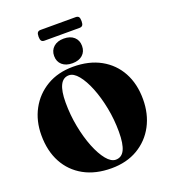

<svg xmlns="http://www.w3.org/2000/svg" viewBox="-180 -1150 1136 1292"><g transform="rotate(-20 388.5 -504.0)"><path d="M382.5 -715.5Q496.5 -715.5 579.2 -669.8Q662 -624 706.8 -541.8Q751.5 -459.5 751.5 -350Q751.5 -244.5 707.8 -162Q664 -79.5 583.8 -32Q503.5 15.5 394.5 15.5Q280.5 15.5 197.8 -30.2Q115 -76 70.2 -159Q25.5 -242 25.5 -354.5Q25.5 -457.5 69.8 -539Q114 -620.5 194.2 -668Q274.5 -715.5 382.5 -715.5ZM524 -199Q524 -287 507.5 -371Q491 -455 463.8 -522.8Q436.5 -590.5 403.5 -630.8Q370.5 -671 337 -671Q254 -671 254 -505.5Q254 -416.5 270.5 -331.5Q287 -246.5 314.2 -178.2Q341.5 -110 374.5 -69.5Q407.5 -29 441 -29Q483.5 -29 503.8 -70.8Q524 -112.5 524 -199ZM388.5 -738.5Q342.5 -738.5 315.5 -762.2Q288.5 -786 288.5 -826.5Q288.5 -866.5 315.8 -890.8Q343 -915 388.5 -915Q435 -915 461.8 -891Q488.5 -867 488.5 -826.5Q488.5 -786.5 461.8 -762.5Q435 -738.5 388.5 -738.5ZM234.5 -984Q234.5 -1005.5 241.2 -1014.2Q248 -1023 263 -1023H514Q529 -1023 535.8 -1014.8Q542.5 -1006.5 542.5 -984.5Q542.5 -963.5 535.8 -954.8Q529 -946 514 -946H263Q248 -946 241.2 -954.8Q234.5 -963.5 234.5 -984Z"/></g></svg>

Font: Fraunces 72pt Black
Style: Regular
Weight: 900
Version: Version 1.000;[0bf87f6ff]